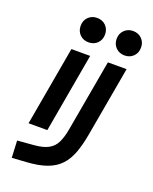

<svg xmlns="http://www.w3.org/2000/svg" viewBox="-177 -847 939 1178"><g transform="rotate(20 293.0 -258.0)"><path d="M48.8 234.4 43.5 123.5 150.9 114.7Q210 109.9 243.4 91.3Q276.9 72.8 293.7 37.8Q310.5 2.9 319.8 -49.8L402.8 -517.6H524.9L444.8 -65.4Q432.1 7.8 412.4 61.3Q392.6 114.7 359.4 150.1Q326.2 185.5 273.4 204.6Q220.7 223.6 141.6 228.5ZM73.2 0 164.6 -517.6H287.1L195.8 0ZM248.5 -592.3Q213.9 -592.3 191.4 -614.7Q168.9 -637.2 168.9 -671.9Q168.9 -706.5 191.4 -729Q213.9 -751.5 248.5 -751.5Q283.2 -751.5 305.7 -729Q328.1 -706.5 328.1 -671.9Q328.1 -637.2 305.7 -614.7Q283.2 -592.3 248.5 -592.3ZM483.4 -592.3Q449.2 -592.3 426.5 -614.7Q403.8 -637.2 403.8 -671.9Q403.8 -706.5 426.5 -729Q449.2 -751.5 483.4 -751.5Q518.1 -751.5 540.5 -729Q563 -706.5 563 -671.9Q563 -637.2 540.5 -614.7Q518.1 -592.3 483.4 -592.3Z"/></g></svg>

Font: Cascadia Mono NF SemiBold
Style: Italic
Weight: 600
Italic angle: -10°
Monospace: yes
Designer: Aaron Bell
Foundry: Saja Typeworks
Version: Version 2404.023; ttfautohint (v1.8.4)